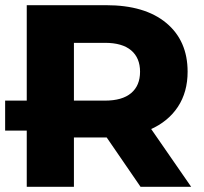

<svg xmlns="http://www.w3.org/2000/svg" viewBox="-27 -720 785 740"><path d="M76.1 -700H382.2Q531.4 -700 613.8 -631.5Q696.1 -563 696.1 -443.6Q696.1 -365.3 658.7 -308.4Q621.2 -251.4 551.7 -220.8Q482.1 -190.2 387.8 -190.2H176.9L257.9 -267.7V0H76.1ZM340 -254.6H533.6L709.8 0H514.7ZM176.9 -332.2H377.7Q444.3 -332.2 478.6 -361.3Q512.8 -390.3 512.8 -443.6Q512.8 -496.8 478.6 -525.8Q444.3 -554.9 377.7 -554.9H176.9L257.9 -639.7V-247.9ZM-7.2 -332.2H369.4V-216.7H-7.2Z"/></svg>

Font: iiserrat Thin
Style: Regular
Weight: 100
Designer: Akira Ohta
Foundry: Akira Ohta
Version: Version 1.200;Glyphs 3.3.1 (3343)